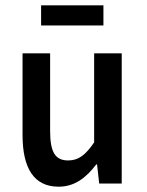

<svg xmlns="http://www.w3.org/2000/svg" viewBox="-20 -692 554 724"><path d="M65 -183C65 -59 107 12 201 12C261 12 304 -21 343 -72H346L354 0H439V-491H335V-155C302 -107 276 -87 237 -87C189 -87 169 -117 169 -198V-491H65ZM135 -596H370V-672H135Z"/></svg>

Font: Falling Sky
Style: Condensed
Weight: 400
Designer: Paul D. Hunt
Foundry: Adobe Systems Incorporated
Version: Version 1.02